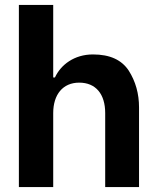

<svg xmlns="http://www.w3.org/2000/svg" viewBox="-20 -763 641 783"><path d="M57 0H197V-302C197 -377 236 -426 303 -426C371 -426 409 -379 409 -302V0H547V-325C547 -381 533 -431 505 -475C476 -519 428 -541 359 -541C283 -541 228 -499 204 -447H197V-743H57Z"/></svg>

Font: Be Vietnam
Style: Bold
Weight: 700
Designer: Gabriel Lam
Foundry: TypeRant
Version: Version 4.000